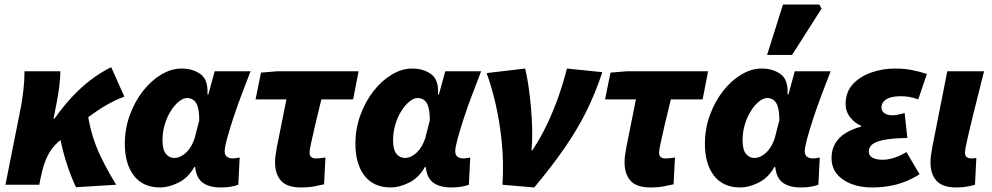

<svg xmlns="http://www.w3.org/2000/svg" viewBox="-20 -814 4372 846"><path d="M4 0 72 -342Q78 -372 83 -416Q88 -460 88 -500H246Q246 -475 242 -440.5Q238 -406 232 -374L216 -291H220Q258 -345 298.5 -388Q339 -431 382 -463.5Q425 -496 470 -518L528 -388Q493 -376 451.5 -352.5Q410 -329 357.5 -289Q305 -249 236 -188Q208 -163 190 -128Q172 -93 159 -30L153 0ZM315 11Q307 -5 298 -27Q289 -49 279.5 -76.5Q270 -104 261 -137Q252 -170 244 -209L368 -302Q376 -255 389.5 -211.5Q403 -168 421 -130Q439 -92 457.5 -59Q476 -26 492 0Z M686 12Q610 12 570 -40Q530 -92 530 -180Q530 -247 552 -307Q574 -367 610 -413Q646 -459 690.5 -485.5Q735 -512 780 -512Q830 -512 864 -487Q898 -462 894 -398H898L926 -500H1084Q1065 -451 1044.5 -397Q1024 -343 1007.5 -292.5Q991 -242 980.5 -203.5Q970 -165 970 -148Q970 -130 980.5 -123Q991 -116 1004 -116Q1015 -116 1022 -117.5Q1029 -119 1036 -120L1030 0Q1014 6 994.5 9Q975 12 952 12Q903 12 874 -8.5Q845 -29 840 -78Q840 -78 840 -78Q840 -78 840 -78H836Q809 -30 766 -9Q723 12 686 12ZM748 -118Q762 -118 775.5 -124.5Q789 -131 801 -142.5Q813 -154 822.5 -170.5Q832 -187 838 -206L858 -284Q858 -337 844.5 -359.5Q831 -382 804 -382Q787 -382 768 -366.5Q749 -351 732.5 -325Q716 -299 706 -265.5Q696 -232 696 -196Q696 -154 711 -136Q726 -118 748 -118Z M1306 12Q1245 12 1218.5 -17.5Q1192 -47 1192 -98Q1192 -113 1194 -129Q1196 -145 1200 -166L1242 -376H1106L1130 -494L1202 -500H1560L1536 -376H1396Q1380 -312 1368.5 -262.5Q1357 -213 1350.5 -182Q1344 -151 1344 -142Q1344 -127 1352 -121.5Q1360 -116 1370 -116Q1385 -116 1395 -117.5Q1405 -119 1414 -120L1408 -2Q1392 2 1365.5 7Q1339 12 1306 12Z M1702 12Q1626 12 1586 -40Q1546 -92 1546 -180Q1546 -247 1568 -307Q1590 -367 1626 -413Q1662 -459 1706.5 -485.5Q1751 -512 1796 -512Q1846 -512 1880 -487Q1914 -462 1910 -398H1914L1942 -500H2100Q2081 -451 2060.5 -397Q2040 -343 2023.5 -292.5Q2007 -242 1996.5 -203.5Q1986 -165 1986 -148Q1986 -130 1996.5 -123Q2007 -116 2020 -116Q2031 -116 2038 -117.5Q2045 -119 2052 -120L2046 0Q2030 6 2010.5 9Q1991 12 1968 12Q1919 12 1890 -8.5Q1861 -29 1856 -78Q1856 -78 1856 -78Q1856 -78 1856 -78H1852Q1825 -30 1782 -9Q1739 12 1702 12ZM1764 -118Q1778 -118 1791.5 -124.5Q1805 -131 1817 -142.5Q1829 -154 1838.5 -170.5Q1848 -187 1854 -206L1874 -284Q1874 -337 1860.5 -359.5Q1847 -382 1820 -382Q1803 -382 1784 -366.5Q1765 -351 1748.5 -325Q1732 -299 1722 -265.5Q1712 -232 1712 -196Q1712 -154 1727 -136Q1742 -118 1764 -118Z M2194 0Q2200 -96 2191 -186.5Q2182 -277 2164 -355Q2146 -433 2124 -492L2294 -512Q2302 -480 2308.5 -435.5Q2315 -391 2319.5 -341.5Q2324 -292 2325 -243Q2326 -194 2322 -152H2326Q2363 -208 2391.5 -268.5Q2420 -329 2441.5 -390.5Q2463 -452 2478 -512L2634 -496Q2603 -402 2562.5 -321Q2522 -240 2466 -159.5Q2410 -79 2334 12Z M2846 12Q2785 12 2758.5 -17.5Q2732 -47 2732 -98Q2732 -113 2734 -129Q2736 -145 2740 -166L2782 -376H2646L2670 -494L2742 -500H3100L3076 -376H2936Q2920 -312 2908.5 -262.5Q2897 -213 2890.5 -182Q2884 -151 2884 -142Q2884 -127 2892 -121.5Q2900 -116 2910 -116Q2925 -116 2935 -117.5Q2945 -119 2954 -120L2948 -2Q2932 2 2905.5 7Q2879 12 2846 12Z M3242 12Q3166 12 3126 -40Q3086 -92 3086 -180Q3086 -247 3108 -307Q3130 -367 3166 -413Q3202 -459 3246.5 -485.5Q3291 -512 3336 -512Q3386 -512 3420 -487Q3454 -462 3450 -398H3454L3482 -500H3640Q3621 -451 3600.5 -397Q3580 -343 3563.5 -292.5Q3547 -242 3536.5 -203.5Q3526 -165 3526 -148Q3526 -130 3536.5 -123Q3547 -116 3560 -116Q3571 -116 3578 -117.5Q3585 -119 3592 -120L3586 0Q3570 6 3550.5 9Q3531 12 3508 12Q3459 12 3430 -8.5Q3401 -29 3396 -78Q3396 -78 3396 -78Q3396 -78 3396 -78H3392Q3365 -30 3322 -9Q3279 12 3242 12ZM3304 -118Q3318 -118 3331.5 -124.5Q3345 -131 3357 -142.5Q3369 -154 3378.5 -170.5Q3388 -187 3394 -206L3414 -284Q3414 -337 3400.5 -359.5Q3387 -382 3360 -382Q3343 -382 3324 -366.5Q3305 -351 3288.5 -325Q3272 -299 3262 -265.5Q3252 -232 3252 -196Q3252 -154 3267 -136Q3282 -118 3304 -118ZM3360 -572 3430 -794H3590L3600 -776L3470 -572Z M3822 12Q3773 12 3732.5 -3Q3692 -18 3668 -47Q3644 -76 3644 -118Q3644 -155 3660.5 -182.5Q3677 -210 3706.5 -228Q3736 -246 3774 -256V-260Q3747 -271 3726.5 -296.5Q3706 -322 3706 -356Q3706 -408 3737.5 -442.5Q3769 -477 3819 -494.5Q3869 -512 3924 -512Q3965 -512 4000 -505Q4035 -498 4064 -488L4026 -376Q4005 -384 3986.5 -387Q3968 -390 3950 -390Q3921 -390 3902 -384Q3883 -378 3873.5 -366.5Q3864 -355 3864 -340Q3864 -324 3877.5 -315Q3891 -306 3912 -306Q3924 -306 3937.5 -309Q3951 -312 3966 -316L3978 -206Q3911 -205 3874 -197.5Q3837 -190 3822.5 -177Q3808 -164 3808 -146Q3808 -128 3825 -119Q3842 -110 3870 -110Q3887 -110 3905 -114.5Q3923 -119 3940.5 -126.5Q3958 -134 3974 -144L4032 -46Q3998 -25 3965 -12.5Q3932 0 3897 6Q3862 12 3822 12Z M4194 12Q4133 12 4106.5 -17.5Q4080 -47 4080 -98Q4080 -113 4082 -129Q4084 -145 4088 -166L4154 -500H4316Q4291 -401 4272 -324.5Q4253 -248 4242.5 -201Q4232 -154 4232 -142Q4232 -127 4240 -121.5Q4248 -116 4258 -116Q4263 -116 4269.5 -116.5Q4276 -117 4282 -118L4276 0Q4263 4 4242 8Q4221 12 4194 12Z"/></svg>

Font: Source Sans 3 Black
Style: Italic
Weight: 900
Italic angle: -11°
Designer: Paul D. Hunt
Foundry: Adobe
Version: Version 3.052;hotconv 1.1.0;makeotfexe 2.6.0